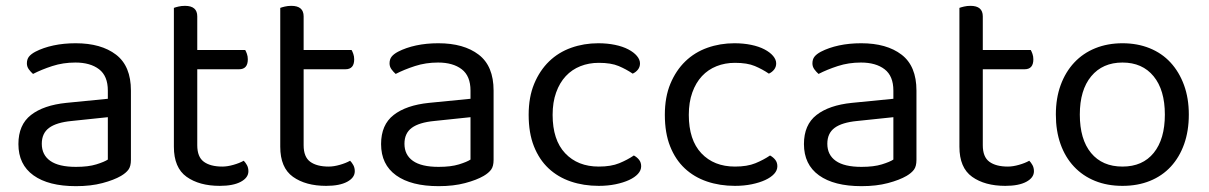

<svg xmlns="http://www.w3.org/2000/svg" viewBox="-20 -623 4137 657"><path d="M349 -77V-222L225 -209Q173 -204 148 -185.5Q123 -167 123 -131Q123 -93 152 -72.5Q181 -52 240 -52Q282 -52 309.5 -60.5Q337 -69 349 -77ZM428 -313V-76Q428 -54 419.5 -42.5Q411 -31 394 -21Q370 -7 330.5 3.5Q291 14 240 14Q146 14 94.5 -23Q43 -60 43 -130Q43 -196 86 -229.5Q129 -263 207 -271L349 -285V-313Q349 -363 319 -386Q289 -409 238 -409Q196 -409 159 -397Q122 -385 93 -370Q85 -377 78.5 -386Q72 -395 72 -406Q72 -420 79 -429Q86 -438 101 -446Q128 -460 163 -467.5Q198 -475 239 -475Q326 -475 377 -436Q428 -397 428 -313Z M575 -121V-596Q580 -598 590.5 -600.5Q601 -603 613 -603Q655 -603 655 -567V-452H819Q822 -447 825 -438.5Q828 -430 828 -420Q828 -386 798 -386H655V-126Q655 -86 677.5 -69.5Q700 -53 741 -53Q758 -53 779 -59Q800 -65 814 -73Q820 -67 825 -58Q830 -49 830 -37Q830 -15 804 -1Q778 13 732 13Q662 13 618.5 -18Q575 -49 575 -121Z M939 -121V-596Q944 -598 954.5 -600.5Q965 -603 977 -603Q1019 -603 1019 -567V-452H1183Q1186 -447 1189 -438.5Q1192 -430 1192 -420Q1192 -386 1162 -386H1019V-126Q1019 -86 1041.5 -69.5Q1064 -53 1105 -53Q1122 -53 1143 -59Q1164 -65 1178 -73Q1184 -67 1189 -58Q1194 -49 1194 -37Q1194 -15 1168 -1Q1142 13 1096 13Q1026 13 982.5 -18Q939 -49 939 -121Z M1590 -77V-222L1466 -209Q1414 -204 1389 -185.5Q1364 -167 1364 -131Q1364 -93 1393 -72.5Q1422 -52 1481 -52Q1523 -52 1550.5 -60.5Q1578 -69 1590 -77ZM1669 -313V-76Q1669 -54 1660.5 -42.5Q1652 -31 1635 -21Q1611 -7 1571.5 3.5Q1532 14 1481 14Q1387 14 1335.5 -23Q1284 -60 1284 -130Q1284 -196 1327 -229.5Q1370 -263 1448 -271L1590 -285V-313Q1590 -363 1560 -386Q1530 -409 1479 -409Q1437 -409 1400 -397Q1363 -385 1334 -370Q1326 -377 1319.5 -386Q1313 -395 1313 -406Q1313 -420 1320 -429Q1327 -438 1342 -446Q1369 -460 1404 -467.5Q1439 -475 1480 -475Q1567 -475 1618 -436Q1669 -397 1669 -313Z M1871 -230Q1871 -144 1914 -98.5Q1957 -53 2029 -53Q2071 -53 2099 -64.5Q2127 -76 2149 -91Q2160 -85 2167 -76Q2174 -67 2174 -54Q2174 -40 2163 -28Q2152 -16 2132.5 -7Q2113 2 2086.5 7.5Q2060 13 2029 13Q1977 13 1933 -2Q1889 -17 1857 -47Q1825 -77 1807 -122.5Q1789 -168 1789 -230Q1789 -291 1808 -336.5Q1827 -382 1859 -413Q1891 -444 1934.5 -459.5Q1978 -475 2027 -475Q2058 -475 2084.5 -469.5Q2111 -464 2130 -454Q2149 -444 2159.5 -431.5Q2170 -419 2170 -406Q2170 -394 2163 -385Q2156 -376 2145 -371Q2123 -386 2097 -397Q2071 -408 2029 -408Q1995 -408 1966 -396.5Q1937 -385 1916 -362.5Q1895 -340 1883 -306.5Q1871 -273 1871 -230Z M2337 -230Q2337 -144 2380 -98.5Q2423 -53 2495 -53Q2537 -53 2565 -64.5Q2593 -76 2615 -91Q2626 -85 2633 -76Q2640 -67 2640 -54Q2640 -40 2629 -28Q2618 -16 2598.5 -7Q2579 2 2552.5 7.5Q2526 13 2495 13Q2443 13 2399 -2Q2355 -17 2323 -47Q2291 -77 2273 -122.5Q2255 -168 2255 -230Q2255 -291 2274 -336.5Q2293 -382 2325 -413Q2357 -444 2400.5 -459.5Q2444 -475 2493 -475Q2524 -475 2550.5 -469.5Q2577 -464 2596 -454Q2615 -444 2625.5 -431.5Q2636 -419 2636 -406Q2636 -394 2629 -385Q2622 -376 2611 -371Q2589 -386 2563 -397Q2537 -408 2495 -408Q2461 -408 2432 -396.5Q2403 -385 2382 -362.5Q2361 -340 2349 -306.5Q2337 -273 2337 -230Z M3037 -77V-222L2913 -209Q2861 -204 2836 -185.5Q2811 -167 2811 -131Q2811 -93 2840 -72.5Q2869 -52 2928 -52Q2970 -52 2997.5 -60.5Q3025 -69 3037 -77ZM3116 -313V-76Q3116 -54 3107.5 -42.5Q3099 -31 3082 -21Q3058 -7 3018.5 3.5Q2979 14 2928 14Q2834 14 2782.5 -23Q2731 -60 2731 -130Q2731 -196 2774 -229.5Q2817 -263 2895 -271L3037 -285V-313Q3037 -363 3007 -386Q2977 -409 2926 -409Q2884 -409 2847 -397Q2810 -385 2781 -370Q2773 -377 2766.5 -386Q2760 -395 2760 -406Q2760 -420 2767 -429Q2774 -438 2789 -446Q2816 -460 2851 -467.5Q2886 -475 2927 -475Q3014 -475 3065 -436Q3116 -397 3116 -313Z M3263 -121V-596Q3268 -598 3278.5 -600.5Q3289 -603 3301 -603Q3343 -603 3343 -567V-452H3507Q3510 -447 3513 -438.5Q3516 -430 3516 -420Q3516 -386 3486 -386H3343V-126Q3343 -86 3365.5 -69.5Q3388 -53 3429 -53Q3446 -53 3467 -59Q3488 -65 3502 -73Q3508 -67 3513 -58Q3518 -49 3518 -37Q3518 -15 3492 -1Q3466 13 3420 13Q3350 13 3306.5 -18Q3263 -49 3263 -121Z M3821 13Q3769 13 3727 -4Q3685 -21 3655 -53Q3625 -85 3609 -130Q3593 -175 3593 -231Q3593 -287 3609.5 -332Q3626 -377 3656 -409Q3686 -441 3728 -458Q3770 -475 3821 -475Q3872 -475 3914 -458Q3956 -441 3985.5 -409Q4015 -377 4031.5 -332Q4048 -287 4048 -231Q4048 -175 4032 -130Q4016 -85 3986.5 -53Q3957 -21 3915 -4Q3873 13 3821 13ZM3675 -231Q3675 -146 3713.5 -99.5Q3752 -53 3821 -53Q3890 -53 3928 -100Q3966 -147 3966 -231Q3966 -315 3927.5 -362Q3889 -409 3821 -409Q3753 -409 3714 -362Q3675 -315 3675 -231Z"/></svg>

Font: Baloo 2 Latin
Style: Regular
Weight: 400
Designer: Sarang Kulkarni and Ek Type
Foundry: Ek Type
Version: Version 1.001